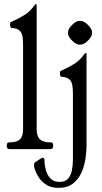

<svg xmlns="http://www.w3.org/2000/svg" viewBox="-20 -724 495 932"><path d="M225 -33Q238 -33 238 -20V-13Q238 0 223 0H28Q13 0 13 -13V-20Q13 -33 26 -33H28Q60 -33 76 -47Q92 -61 92 -96V-506Q92 -531 89 -548Q86 -565 75 -575.5Q64 -586 40 -588Q29 -589 29 -600V-610Q29 -615 33 -617Q37 -619 42 -621Q71 -634 98.5 -651Q126 -668 148 -699Q152 -704 155 -704H156Q158 -704 158 -703V-97Q158 -62 174 -47.5Q190 -33 222 -33ZM400 -15Q400 11 395 45.5Q390 80 376 112.5Q362 145 335 166.5Q308 188 263 188Q230 188 207 174Q184 160 170.5 140.5Q157 121 151 103.5Q145 86 145 80Q145 75 146 70Q147 65 153 62L174 48Q183 42 186 42Q196 42 196 54Q196 76 202 100Q208 124 224 141.5Q240 159 269 159Q296 159 310 143.5Q324 128 329 103Q334 78 334 48V-269Q334 -294 331 -311Q328 -328 317 -338.5Q306 -349 282 -351Q271 -352 271 -363V-373Q271 -378 275 -380Q279 -382 284 -384Q313 -397 340.5 -414Q368 -431 390 -462Q394 -467 397 -467H398Q400 -467 400 -466ZM368 -623Q388 -623 407 -603Q427 -584 427 -565Q427 -546 407 -527Q388 -507 368 -507Q350 -507 330 -527Q310 -545 310 -565Q310 -584 330 -603Q349 -623 368 -623Z"/></svg>

Font: Young Serif Light
Style: Regular
Weight: 300
Designer: Bastien Sozeau
Foundry: NBR — Bastien Sozeau
Version: Version 5.001